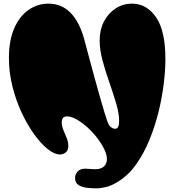

<svg xmlns="http://www.w3.org/2000/svg" viewBox="-20 -834 957 1054"><path d="M513 200Q491 200 462.5 197.5Q434 195 413 183Q392 171 392 143Q392 123 406 107.5Q420 92 449 92Q460 92 474 93.5Q488 95 501 95Q536 95 551.5 79Q567 63 567 40Q567 15 551.5 -16.5Q536 -48 511.5 -79.5Q487 -111 457.5 -137Q428 -163 399.5 -179Q371 -195 348 -195Q332 -195 325.5 -186Q319 -177 319 -163Q319 -142 328 -120Q337 -98 346 -76.5Q355 -55 355 -33Q355 -9 341 2.5Q327 14 309 14Q279 14 242 -15.5Q205 -45 167.5 -97Q130 -149 98.5 -216.5Q67 -284 48 -360.5Q29 -437 29 -516Q29 -612 58 -678.5Q87 -745 136.5 -779.5Q186 -814 246 -814Q318 -814 367 -764Q416 -714 442 -620Q445 -608 454 -574.5Q463 -541 475.5 -494.5Q488 -448 502 -397Q516 -346 529.5 -298.5Q543 -251 554 -215Q565 -179 571 -163Q580 -141 591.5 -134Q603 -127 610 -127Q624 -127 629 -138.5Q634 -150 634 -169Q634 -211 618 -265.5Q602 -320 580.5 -381Q559 -442 543 -501.5Q527 -561 527 -612Q527 -670 550.5 -715.5Q574 -761 614.5 -787.5Q655 -814 705 -814Q785 -814 836.5 -739.5Q888 -665 888 -510Q888 -450 879 -375Q870 -300 850.5 -220.5Q831 -141 800.5 -66.5Q770 8 728 67.5Q686 127 630 162Q592 186 560.5 193Q529 200 513 200Z"/></svg>

Font: Matemasie
Style: Regular
Weight: 400
Designer: Adam Yeo
Version: Version 1.001; ttfautohint (v1.8.4.7-5d5b)